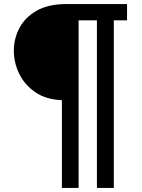

<svg xmlns="http://www.w3.org/2000/svg" viewBox="-20 -720 699 943"><path d="M284 203V-228Q206 -231 153.5 -267Q101 -303 74.5 -357.5Q48 -412 48 -471Q48 -531 76 -583.5Q104 -636 161 -668Q218 -700 305 -700H604V-620H539V203H456V-620H366V203Z"/></svg>

Font: MuseoModerno Medium
Style: Regular
Weight: 500
Designer: Pablo Cosgaya, Héctor Gatti, Marcela Romero, and the Authors of The MuseoModerno Project.
Foundry: Omnibus-Type Team
Version: Version 1.001